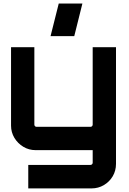

<svg xmlns="http://www.w3.org/2000/svg" viewBox="-20 -843 725 1078"><path d="M138.7 214.8V82.9H488.3Q493.2 82.9 496.8 79.3Q500.4 75.8 500.4 70.8V0H180.2Q142.5 0 111.1 -18.8Q79.7 -37.7 60.8 -69Q42 -100.4 42 -137.5V-578H172.9V-143.1Q172.9 -138.1 176.5 -134.5Q180.1 -130.9 185.1 -130.9H488.3Q493.2 -130.9 496.8 -134.5Q500.4 -138.1 500.4 -143.1V-578H631.3V77Q631.3 115.4 613 146.5Q594.7 177.5 563.3 196.2Q531.9 214.8 493.8 214.8ZM263.8 -640 309.8 -823.1H442.6L396.9 -640Z"/></svg>

Font: Orbitron
Style: Regular
Weight: 400
Designer: Matt McInerney
Foundry: The League of Moveable Type
Version: Version 2.001